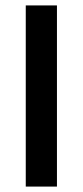

<svg xmlns="http://www.w3.org/2000/svg" viewBox="-20 -688 305 708"><path d="M75 0V-668H190V0Z"/></svg>

Font: Gantari SemiBold
Style: Regular
Weight: 600
Designer: Anugrah Pasau
Foundry: Lafontype
Version: Version 1.000; ttfautohint (v1.8.4)